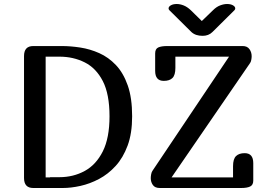

<svg xmlns="http://www.w3.org/2000/svg" viewBox="-20 -939 1325 959"><path d="M100 -659Q100 -709 146 -709H289Q333 -709 381.5 -701.5Q430 -694 476 -673.5Q522 -653 559 -614Q596 -575 618 -512.5Q640 -450 640 -358Q640 -273 617.5 -212Q595 -151 557.5 -110Q520 -69 474.5 -45Q429 -21 382 -10.5Q335 0 294 0H146Q100 0 100 -50ZM208 -656V-53H230V-54H277Q346 -54 403 -85Q460 -116 493.5 -183Q527 -250 527 -358Q527 -469 493.5 -534Q460 -599 403 -627.5Q346 -656 277 -656ZM778 0Q754 0 743.5 -15Q733 -30 733 -49Q733 -58 735 -68.5Q737 -79 741 -85L1124 -656H856V-600Q856 -564 841.5 -549.5Q827 -535 798 -535Q755 -535 755 -585V-672Q755 -695 770.5 -702Q786 -709 815 -709H1192Q1215 -709 1226 -693.5Q1237 -678 1237 -658Q1237 -650 1235 -639.5Q1233 -629 1229 -624L837 -53H1144V-109Q1144 -145 1159 -159.5Q1174 -174 1202 -174Q1245 -174 1245 -124V-37Q1245 -15 1229.5 -7.5Q1214 0 1185 0ZM988 -834 1044 -888Q1061 -905 1079.5 -912Q1098 -919 1114 -919Q1132 -919 1143.5 -912.5Q1155 -906 1155 -897Q1155 -892 1151 -888L1041 -779Q1022 -760 992 -760Q975 -760 961 -764.5Q947 -769 936 -779L826 -888Q822 -892 822 -897Q822 -906 833.5 -912.5Q845 -919 863 -919Q879 -919 897 -912Q915 -905 933 -888Z"/></svg>

Font: Marmelad
Style: Regular
Weight: 400
Designer: Manvel Shmavonyan
Foundry: Cyreal
Version: Version 1.110; ttfautohint (v1.8.4.7-5d5b)